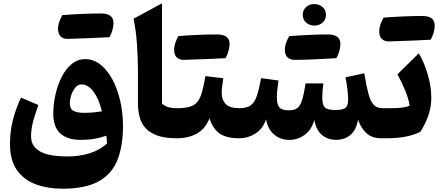

<svg xmlns="http://www.w3.org/2000/svg" viewBox="-20 -831 2652 1154"><path d="M719.2 -73.7Q719.2 44.4 686.5 128.9Q653.8 213.4 574.2 258.3Q494.6 303.2 354.5 303.2Q267.6 303.2 196.3 277.3Q125 251.5 82.5 192.4Q40 133.3 40 34.2Q40 -40 57.1 -108.2Q74.2 -176.3 106.4 -244.6L210.4 -199.7Q195.3 -157.2 181.4 -110.1Q167.5 -63 166.5 -13.7Q166.5 25.9 185.8 50Q205.1 74.2 237.1 87.2Q269 100.1 307.1 104.7Q345.2 109.4 383.3 109.4Q459 109.4 520.5 89.6Q582 69.8 623 31.7Q622.6 19.5 621.8 8.5Q621.1 -2.4 619.1 -15.6Q588.4 -3.9 549.6 2.9Q510.7 9.8 466.3 9.8Q385.3 9.8 342.8 -28.8Q300.3 -67.4 300.3 -147.9Q300.3 -205.6 313.5 -263.4Q326.7 -321.3 351.3 -369.4Q376 -417.5 411.6 -446.5Q447.3 -475.6 491.7 -475.6Q541 -475.6 582.5 -443.6Q624 -411.6 654.5 -355.5Q685.1 -299.3 702.1 -226.8Q719.2 -154.3 719.2 -73.7ZM592.3 -162.1Q575.2 -234.9 542.7 -279.3Q510.3 -323.7 468.3 -323.7Q449.2 -323.7 433.6 -305.7Q418 -287.6 408.9 -260.7Q399.9 -233.9 399.9 -207.5Q399.9 -176.3 421.9 -164.6Q443.8 -152.8 485.4 -152.8Q540.5 -152.8 592.3 -162.1ZM638.2 -607.4Q615.7 -606 524.9 -602.1Q434.1 -598.1 385.3 -597.2Q360.8 -597.2 344.7 -611.8Q328.6 -626.5 328.6 -659.7Q328.6 -692.9 354.5 -740.2Q483.9 -750 587.4 -750Q662.1 -750 662.1 -692.9Q662.1 -652.8 638.2 -607.4Z M953.6 -811V-208.5Q967.8 -195.3 988.3 -188Q1008.8 -180.7 1042.5 -180.7H1043V0H1042.5Q968.8 0 922.6 -17.3Q876.5 -34.7 851.8 -64.5Q827.1 -94.2 818.1 -131.8Q809.1 -169.4 809.1 -210V-397.9Q809.1 -486.3 803 -568.6Q796.9 -650.9 782.7 -718.3Z M1335.9 -481.4Q1313.5 -480 1222.7 -476.1Q1131.8 -472.2 1083 -471.2Q1058.6 -471.2 1042.5 -485.8Q1026.4 -500.5 1026.4 -533.7Q1026.4 -566.9 1052.2 -614.3Q1181.6 -624 1285.2 -624Q1359.9 -624 1359.9 -566.9Q1359.9 -526.9 1335.9 -481.4ZM1043 0Q1032.7 0 1027.6 -8.1Q1022.5 -16.1 1022.5 -37.6V-143.1Q1022.5 -164.6 1027.6 -172.6Q1032.7 -180.7 1043 -180.7Q1091.3 -180.7 1120.8 -189.5Q1150.4 -198.2 1167.2 -219.7Q1184.1 -241.2 1194.3 -278.6Q1204.6 -315.9 1214.8 -373.5L1322.3 -360.8Q1318.4 -336.4 1315.4 -313.7Q1312.5 -291 1312.5 -272.5Q1312.5 -231 1336.7 -205.8Q1360.8 -180.7 1419.9 -180.7H1420.4V0H1419.9Q1341.8 0 1301 -27.8Q1260.3 -55.7 1238.8 -119.6Q1213.4 -55.7 1162.6 -27.8Q1111.8 0 1043 0Z M2000 9.3Q1946.8 9.3 1912.6 -22Q1878.4 -53.2 1869.1 -110.8Q1854 -52.2 1812 -21.2Q1770 9.8 1718.8 9.8Q1665.5 9.8 1627.4 -22.5Q1589.4 -54.7 1579.1 -113.8Q1559.6 -55.7 1514.4 -27.8Q1469.2 0 1420.4 0Q1410.2 0 1405 -8.1Q1399.9 -16.1 1399.9 -37.6V-143.1Q1399.9 -164.6 1405 -172.6Q1410.2 -180.7 1420.4 -180.7Q1462.9 -180.7 1486.3 -197.5Q1509.8 -214.4 1523.4 -253.9Q1537.1 -293.5 1549.3 -361.3L1653.8 -347.2Q1649.4 -318.4 1646.7 -291.5Q1644 -264.6 1644 -247.1Q1644 -204.1 1658.7 -186Q1673.3 -168 1716.8 -168Q1749 -168 1767.1 -181.6Q1785.2 -195.3 1795.9 -230.5Q1806.6 -265.6 1816.9 -329.6H1923.3Q1920.9 -312 1918.9 -286.9Q1917 -261.7 1917 -244.6Q1917 -202.1 1931.6 -186Q1946.3 -169.9 1996.6 -169.9Q2044.4 -169.9 2058.3 -184.6Q2072.3 -199.2 2072.3 -230.5Q2072.3 -261.7 2067.4 -300.5Q2062.5 -339.4 2056.2 -366.2L2169.4 -390.6Q2182.1 -313 2194.6 -266.8Q2207 -220.7 2226.6 -200.7Q2246.1 -180.7 2278.8 -180.7H2290V0H2271.5Q2216.8 0 2183.6 -29.5Q2150.4 -59.1 2131.8 -111.8Q2122.1 -51.8 2087.6 -21.2Q2053.2 9.3 2000 9.3ZM2002 -481.4Q1845.2 -471.2 1749.5 -471.2Q1725.1 -471.2 1708.5 -485.6Q1691.9 -500 1691.9 -533.4Q1691.9 -566.9 1718.3 -613.8Q1854 -624 1950.7 -624Q2025.9 -624 2025.9 -566.9Q2025.9 -526.4 2002 -481.4ZM1869.4 -677.2Q1840.3 -677.2 1820.1 -695.1Q1799.8 -712.9 1799.8 -741.5Q1799.8 -770 1819.3 -788.3Q1838.9 -806.6 1868.7 -806.6Q1898.4 -806.6 1918.7 -788.8Q1939 -771 1939 -741.9Q1939 -712.9 1918.7 -695.1Q1898.4 -677.2 1869.4 -677.2Z M2568.8 -592.3Q2546.4 -590.8 2455.6 -586.9Q2364.7 -583 2315.9 -582Q2291.5 -582 2275.4 -596.7Q2259.3 -611.3 2259.3 -644.5Q2259.3 -677.7 2285.2 -725.1Q2414.6 -734.9 2518.1 -734.9Q2592.8 -734.9 2592.8 -677.7Q2592.8 -637.7 2568.8 -592.3ZM2290 0Q2279.8 0 2274.7 -8.1Q2269.5 -16.1 2269.5 -37.6V-143.1Q2269.5 -164.6 2274.7 -172.6Q2279.8 -180.7 2290 -180.7H2332.5Q2365.7 -180.7 2394 -183.8Q2422.4 -187 2442.4 -196.3Q2435.1 -239.3 2415 -288.1Q2395 -336.9 2368.7 -384.3L2497.1 -510.7Q2527.3 -460.4 2549.8 -387.5Q2572.3 -314.5 2572.3 -240.2Q2572.3 -189 2554.9 -137.9Q2537.6 -86.9 2505.9 -38.1Q2462.9 -18.1 2414.3 -9Q2365.7 0 2305.7 0Z"/></svg>

Font: Pinar DS4-Bold
Style: Regular
Weight: 700
Designer: Amin Abedi
Version: Version 2.000